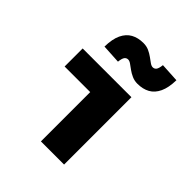

<svg xmlns="http://www.w3.org/2000/svg" viewBox="-204 -877 1008 1008"><g transform="rotate(45 300.0 -373.0)"><path d="M264 0V-366H74V-500H436V0ZM408 -572Q386 -572 367 -580.5Q348 -589 333 -600Q318 -611 306 -619.5Q294 -628 284 -628Q272 -628 264.5 -618.5Q257 -609 254 -582L148 -588Q149 -645 165.5 -679.5Q182 -714 211 -730Q240 -746 280 -746Q303 -746 321.5 -737.5Q340 -729 355 -718Q370 -707 382 -698.5Q394 -690 404 -690Q416 -690 423.5 -699.5Q431 -709 434 -736L540 -730Q539 -674 522.5 -639Q506 -604 477 -588Q448 -572 408 -572Z"/></g></svg>

Font: Source Code Pro ExtraLight Black
Style: Regular
Weight: 900
Monospace: yes
Version: Version 1.018;hotconv 1.0.116;makeotfexe 2.5.65601